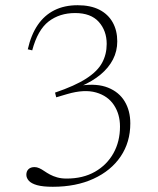

<svg xmlns="http://www.w3.org/2000/svg" viewBox="-20 -706 606 736"><path d="M195.5 -333 191 -351Q267.5 -377 310.5 -404.8Q353.5 -432.5 371.2 -465Q389 -497.5 389 -537.5Q389 -588 358.8 -622Q328.5 -656 268 -656Q208.5 -656 166.5 -623.8Q124.5 -591.5 103.5 -513L86.5 -517Q99 -572.5 124.5 -610Q150 -647.5 188.5 -666.8Q227 -686 277.5 -686Q327 -686 360.8 -668.8Q394.5 -651.5 412 -620.2Q429.5 -589 429.5 -547.5Q429.5 -510 413 -478Q396.5 -446 365.5 -420.2Q334.5 -394.5 290 -375L289.5 -378Q352 -387 394.2 -370Q436.5 -353 458 -317.2Q479.5 -281.5 479.5 -233Q479.5 -161 442.5 -106.2Q405.5 -51.5 338.5 -20.8Q271.5 10 182.5 10Q144.5 10 122.2 3.8Q100 -2.5 90.5 -13.2Q81 -24 81 -36Q81 -49.5 89.2 -57.5Q97.5 -65.5 112.5 -65.5Q121.5 -65.5 130.8 -61.2Q140 -57 149.8 -50.2Q159.5 -43.5 171.5 -37Q183.5 -30.5 199.2 -26Q215 -21.5 235.5 -21.5Q298 -21.5 343.8 -47.5Q389.5 -73.5 414.8 -118.5Q440 -163.5 440 -221Q440 -268 416.8 -303.2Q393.5 -338.5 348.2 -351.5Q303 -364.5 238 -345.5Z"/></svg>

Font: Newsreader 16pt 16pt ExtraLight
Style: Regular
Weight: 250
Version: Version 1.003